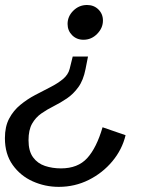

<svg xmlns="http://www.w3.org/2000/svg" viewBox="-43 -558 600 766"><path d="M308.1 -332.5 298.3 -282.7Q289.6 -237.8 269.5 -210.2Q249.5 -182.6 223.9 -165.3Q198.2 -147.9 171.4 -134.5Q144.5 -121.1 121.8 -105.2Q99.1 -89.4 85 -64.5Q70.8 -39.6 70.8 1.5Q70.8 44.9 88.9 69.6Q106.9 94.2 136.5 104Q166 113.8 200.2 113.8Q267.6 113.8 304.9 72.8Q342.3 31.7 366.2 -50.3L458 -18.6Q444.3 38.6 405.3 85.4Q366.2 132.3 310.8 159.9Q255.4 187.5 191.4 187.5Q136.7 187.5 87.6 165.5Q38.6 143.6 7.6 100.1Q-23.4 56.6 -23.4 -6.8Q-23.4 -53.2 -6.3 -85.2Q10.7 -117.2 38.1 -139.6Q65.4 -162.1 96.9 -178.7Q128.4 -195.3 157.7 -210.2Q187 -225.1 208 -242.4Q229 -259.8 234.9 -283.2L247.1 -332.5ZM304.2 -538.1Q331.5 -538.1 349.6 -520.3Q367.7 -502.4 367.7 -476.1Q367.7 -446.3 344.7 -422.9Q321.8 -399.4 290 -399.4Q262.7 -399.4 244.6 -417.7Q226.6 -436 226.6 -462.4Q226.6 -492.7 249.5 -515.4Q272.5 -538.1 304.2 -538.1Z"/></svg>

Font: Schibsted Grotesk
Style: Italic
Weight: 400
Italic angle: -12°
Designer: Bakken & Baeck AS, Henrik Kongsvoll
Foundry: Schibsted ASA
Version: Version 1.100; ttfautohint (v1.8.4.7-5d5b);gftools[0.9.25]